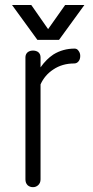

<svg xmlns="http://www.w3.org/2000/svg" viewBox="-20 -734 373 770"><path d="M105.5 -713.9H28.3L129.9 -574.2H216.8L318.4 -713.9H241.2L172.9 -617.2ZM82 -503.9V-14.6Q82 0 90.8 8.8Q99.6 16.6 112.3 16.6Q124 16.6 132.8 8.8Q142.6 0 142.6 -14.6V-395.5Q159.2 -432.6 193.4 -455.1Q229.5 -479.5 277.3 -479.5Q289.1 -479.5 295.9 -489.3Q301.8 -497.1 301.8 -509.8Q301.8 -521.5 294.9 -530.3Q289.1 -539.1 279.3 -539.1Q232.4 -539.1 194.3 -515.6Q166 -497.1 142.6 -463.9V-503.9Q142.6 -517.6 132.8 -525.4Q124 -531.2 112.3 -531.2Q99.6 -531.2 90.8 -524.4Q82 -516.6 82 -503.9Z"/></svg>

Font: Gulim
Style: Regular
Weight: 400
Version: Version 2.21